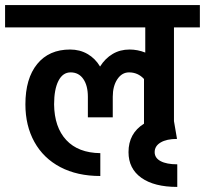

<svg xmlns="http://www.w3.org/2000/svg" viewBox="-55 -665 807 756"><path d="M732 -557H630V-188L642 -118Q601 -118 577.5 -104Q554 -90 554 -66Q554 -43 577.5 -30.5Q601 -18 643 -18V71Q552 71 501.5 35Q451 -1 451 -66Q451 -140 512 -178V-354Q488 -380 453 -380Q425 -380 407 -353Q389 -326 389 -284V-203H291V-284Q291 -328 273 -354Q255 -380 223 -380Q192 -380 175 -346.5Q158 -313 158 -254Q159 -164 206 -113.5Q253 -63 340 -62V28Q249 28 182.5 -7Q116 -42 80.5 -106Q45 -170 45 -254Q45 -356 91.5 -413Q138 -470 221 -470Q259 -470 289.5 -452.5Q320 -435 339 -403Q359 -435 388.5 -452.5Q418 -470 455 -470Q487 -470 517 -458V-557H-35V-645H732Z"/></svg>

Font: Akshar Medium
Style: Regular
Weight: 500
Designer: Tall Chai
Foundry: Tall Chai
Version: Version 1.000